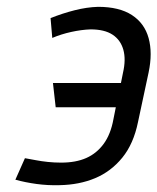

<svg xmlns="http://www.w3.org/2000/svg" viewBox="-20 -531 461 562"><path d="M133 -420Q159 -431 188.5 -437.5Q218 -444 245 -445Q286 -445 309.5 -429.5Q333 -414 341 -385.5Q349 -357 340 -318L334 -288H135L143 -217H319L312 -182Q304 -138 283.5 -110Q263 -82 232.5 -68.5Q202 -55 159 -55Q139 -55 120 -57Q101 -59 85.5 -62Q70 -65 61 -66.5Q52 -68 53 -68L25 -5Q54 3 87 7.5Q120 12 154 11Q212 10 258.5 -9.5Q305 -29 338 -69.5Q371 -110 384 -174L415 -319Q427 -376 415 -419.5Q403 -463 366 -487Q329 -511 267 -511Q234 -510 198.5 -501Q163 -492 128 -478Z"/></svg>

Font: Advent Pro Medium
Style: Italic
Weight: 500
Italic angle: -12°
Version: Version 3.000